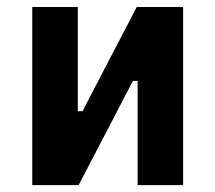

<svg xmlns="http://www.w3.org/2000/svg" viewBox="-20 -538 626 558"><path d="M73.7 0H208.5L366.2 -302.7H379.9V0H512.2V-517.6H377.4L219.7 -214.8H206.1V-517.6H73.7Z"/></svg>

Font: Cascadia Mono NF
Style: Bold
Weight: 700
Monospace: yes
Designer: Aaron Bell
Foundry: Saja Typeworks
Version: Version 2404.023